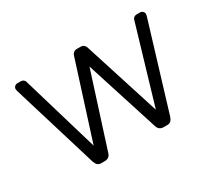

<svg xmlns="http://www.w3.org/2000/svg" viewBox="-105 -709 995 898"><g transform="rotate(-30 393.0 -260.0)"><path d="M684 -505Q685 -510 691 -515Q697 -520 706 -520H725Q733 -520 739 -514Q745 -508 745 -500L743 -489L602 -25Q597 -12 590 -6Q583 0 570 0H553Q526 0 519 -25L393 -419L267 -25Q260 0 233 0H216Q203 0 196 -6Q189 -12 184 -25L43 -489L41 -500Q41 -508 47 -514Q53 -520 61 -520H80Q89 -520 95 -515Q101 -510 102 -505L225 -89L356 -500Q358 -508 365 -514Q372 -520 383 -520H403Q414 -520 421 -514Q428 -508 430 -500L561 -89Z"/></g></svg>

Font: Rubik
Style: Regular
Weight: 300
Designer: Hubert & Fischer
Foundry: Hubert & Fischer
Version: Version 1.100